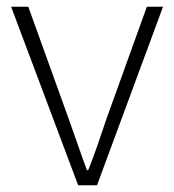

<svg xmlns="http://www.w3.org/2000/svg" viewBox="-20 -550 517 570"><path d="M212 0 13 -530H64L184 -197Q198 -158 211.5 -119Q225 -80 238 -45H242Q256 -80 269.5 -119Q283 -158 296 -197L416 -530H464L268 0Z"/></svg>

Font: Noto Sans TC ExtraLight
Style: Regular
Weight: 250
Designer: Ryoko NISHIZUKA  (kana, bopomofo & ideographs); Paul D. Hunt (Latin, Greek & Cyrillic); Sandoll Communications , Soo-you
Foundry: Adobe
Version: Version 2.004-H2;hotconv 1.0.118;makeotfexe 2.5.65603